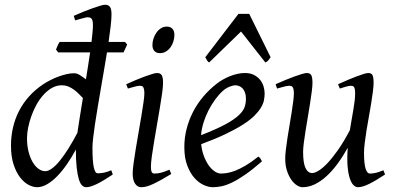

<svg xmlns="http://www.w3.org/2000/svg" viewBox="-20 -762 1651 802"><path d="M303.2 -207Q307.6 -236.3 313.5 -273.7Q319.3 -311 326.2 -352.5Q317.9 -361.3 308.3 -370.8Q298.8 -380.4 287.8 -388.2Q276.9 -396 264.6 -400.9Q252.4 -405.8 238.8 -405.8Q216.3 -405.8 197 -394.8Q177.7 -383.8 161.4 -365.7Q145 -347.7 132.3 -324.5Q119.6 -301.3 110.8 -276.6Q102.1 -252 97.4 -228Q92.8 -204.1 92.8 -185.1Q92.8 -153.3 99.4 -127.9Q106 -102.5 116.7 -84.5Q127.4 -66.4 141.1 -56.6Q154.8 -46.9 168.9 -46.9Q182.1 -46.9 198.2 -59.1Q214.4 -71.3 231.7 -93Q249 -114.7 267.3 -144Q285.6 -173.3 303.2 -207ZM451.2 -33.2Q409.7 -5.4 383.1 7.3Q356.4 20 339.8 20Q330.6 20 322.8 12.5Q314.9 4.9 309.3 -13.4Q303.7 -31.7 300.3 -62Q296.9 -92.3 296.9 -137.2Q280.3 -106.4 261 -78.1Q241.7 -49.8 220.7 -27.8Q199.7 -5.9 177.7 7.1Q155.8 20 134.8 20Q118.2 20 99.1 10Q80.1 0 63.7 -21.2Q47.4 -42.5 36.6 -75.4Q25.9 -108.4 25.9 -153.8Q25.9 -192.4 34.2 -228.8Q42.5 -265.1 59.3 -298.1Q76.2 -331.1 101.8 -359.6Q127.4 -388.2 162.1 -411.1Q175.8 -419.9 191.7 -428Q207.5 -436 224.1 -442.1Q240.7 -448.2 257.3 -452.1Q273.9 -456.1 289.1 -456.1Q301.3 -456.1 313.7 -448.2Q326.2 -440.4 338.9 -430.7Q343.8 -460 348.1 -488.3Q352.5 -516.6 356.4 -543H223.1L213.9 -555.2Q216.8 -562.5 220.7 -571.3Q224.6 -580.1 229 -586.9H362.3Q364.7 -608.9 366.5 -627Q368.2 -645 368.2 -657.2Q368.2 -668.5 366.5 -675Q364.7 -681.6 361.6 -684.8Q358.4 -688 354.5 -689Q350.6 -689.9 346.2 -689.9Q341.8 -689.9 333.3 -687.7Q324.7 -685.5 315.9 -683.1Q305.7 -680.2 293.9 -676.8L288.1 -695.8Q308.6 -705.1 329.3 -713.4Q350.1 -721.7 367.9 -728Q385.7 -734.4 399.4 -738.3Q413.1 -742.2 418.9 -742.2Q432.6 -742.2 439.2 -733.4Q445.8 -724.6 445.8 -702.1Q445.8 -683.6 442.4 -653.6Q439 -623.5 433.6 -586.9H502L511.2 -576.2L496.1 -543H426.8Q420.9 -506.3 414.1 -466.8Q407.2 -427.2 400.6 -388.2Q394 -349.1 387.7 -312Q381.3 -274.9 376.7 -242.9Q372.1 -210.9 369.1 -186Q366.2 -161.1 366.2 -146Q366.2 -89.4 371.6 -63.7Q377 -38.1 388.2 -38.1Q400.9 -38.1 414.3 -40.8Q427.7 -43.5 444.8 -50.8Z M695.3 -35.2Q672.4 -21.5 654.1 -11.2Q635.7 -1 620.6 6.1Q605.5 13.2 593.3 16.6Q581.1 20 570.3 20Q553.7 20 543.9 4.6Q534.2 -10.7 534.2 -37.1Q534.2 -51.8 537.8 -78.9Q541.5 -106 546.9 -138.9Q552.2 -171.9 558.6 -207.8Q564.9 -243.7 570.3 -276.1Q575.7 -308.6 579.3 -333.7Q583 -358.9 583 -371.1Q583 -382.3 581.5 -388.9Q580.1 -395.5 577.6 -398.7Q575.2 -401.9 571.3 -402.8Q567.4 -403.8 563 -403.8Q559.1 -403.8 551 -402.1Q543 -400.4 534.7 -397.9Q525.4 -395.5 514.2 -392.1L507.3 -410.2Q527.8 -419.4 548.1 -428Q568.4 -436.5 585.9 -442.9Q603.5 -449.2 616.7 -453.1Q629.9 -457 636.2 -457Q649.9 -457 655.5 -447.8Q661.1 -438.5 661.1 -416Q661.1 -401.9 657.5 -374.3Q653.8 -346.7 647.9 -312.5Q642.1 -278.3 635.7 -241Q629.4 -203.6 623.5 -169.4Q617.7 -135.3 614 -107.7Q610.4 -80.1 610.4 -65.9Q610.4 -50.8 613.5 -43.9Q616.7 -37.1 625 -37.1Q640.1 -37.1 654.1 -41Q668 -44.9 688 -53.2ZM708.5 -616.2Q708.5 -602.5 704.3 -589.1Q700.2 -575.7 692.4 -564.7Q684.6 -553.7 673.3 -546.9Q662.1 -540 648.4 -540Q633.3 -540 625 -548.8Q616.7 -557.6 616.7 -574.2Q616.7 -587.4 621.1 -600.8Q625.5 -614.3 633.3 -625.5Q641.1 -636.7 652.1 -643.8Q663.1 -650.9 676.8 -650.9Q691.9 -650.9 700.2 -641.8Q708.5 -632.8 708.5 -616.2Z M910.2 -381.8Q894 -367.2 878.7 -346.2Q863.3 -325.2 850.8 -300.8Q838.4 -276.4 830.1 -249.8Q821.8 -223.1 819.8 -197.3Q883.8 -222.2 921.1 -242.4Q958.5 -262.7 977.5 -280.8Q996.6 -298.8 1002 -315.4Q1007.3 -332 1007.3 -349.1Q1007.3 -364.3 1003.4 -375.2Q999.5 -386.2 993.2 -392.8Q986.8 -399.4 978.8 -402.6Q970.7 -405.8 962.4 -405.8Q954.6 -405.8 939.5 -400.1Q924.3 -394.5 910.2 -381.8ZM1085.4 -371.1Q1085.4 -357.4 1082.3 -342.3Q1079.1 -327.1 1069.1 -311Q1059.1 -294.9 1041.3 -277.3Q1023.4 -259.8 993.9 -241Q964.4 -222.2 921.9 -201.9Q879.4 -181.6 820.3 -159.7Q823.2 -132.3 831.8 -109.9Q840.3 -87.4 851.8 -71.3Q863.3 -55.2 876.7 -46.1Q890.1 -37.1 903.3 -37.1Q913.6 -37.1 928.2 -39.3Q942.9 -41.5 962.2 -48.8Q981.4 -56.2 1005.6 -70.3Q1029.8 -84.5 1059.1 -107.9Q1064.5 -105 1068.6 -98.4Q1072.8 -91.8 1074.2 -87.9Q1034.2 -53.2 1003.4 -32Q972.7 -10.7 948.5 0.7Q924.3 12.2 905 16.1Q885.7 20 868.2 20Q852.1 20 831.5 11Q811 2 793 -17.8Q774.9 -37.6 762.5 -69.6Q750 -101.6 750 -147.9Q750 -186 759.3 -222.9Q768.6 -259.8 785.9 -293.7Q803.2 -327.6 828.6 -357.9Q854 -388.2 886.2 -413.1Q897.5 -421.9 911.6 -429.9Q925.8 -438 941.2 -444.1Q956.5 -450.2 972.4 -453.6Q988.3 -457 1003.4 -457Q1024.4 -457 1039.8 -449.5Q1055.2 -441.9 1065.4 -429.7Q1075.7 -417.5 1080.6 -402.1Q1085.4 -386.7 1085.4 -371.1ZM1110.4 -522.9Q1103.5 -513.2 1099.9 -508.8Q1096.2 -504.4 1088.4 -501L986.8 -630.4L853.5 -501Q849.1 -503.9 845.7 -508.5Q842.3 -513.2 837.4 -522.9L976.1 -704.1H1021Z M1588.4 -33.2Q1548.8 -6.8 1521.2 6.6Q1493.7 20 1475.1 20Q1465.8 20 1456.8 11.5Q1447.8 2.9 1441.2 -16.6Q1434.6 -36.1 1431.9 -67.6Q1429.2 -99.1 1432.6 -145Q1412.6 -108.9 1390.4 -78.6Q1368.2 -48.3 1344.2 -26.4Q1320.3 -4.4 1294.9 7.8Q1269.5 20 1243.2 20Q1233.4 20 1220.9 12.5Q1208.5 4.9 1197.5 -10.3Q1186.5 -25.4 1179 -47.9Q1171.4 -70.3 1171.4 -100.1Q1171.4 -114.7 1174.1 -137.2Q1176.8 -159.7 1180.7 -185.5Q1184.6 -211.4 1189.5 -239.3Q1194.3 -267.1 1198.2 -292.5Q1202.1 -317.9 1204.8 -338.4Q1207.5 -358.9 1207.5 -371.1Q1207.5 -382.3 1206.1 -388.9Q1204.6 -395.5 1201.9 -398.7Q1199.2 -401.9 1195.6 -402.8Q1191.9 -403.8 1187.5 -403.8Q1183.1 -403.8 1174.8 -402.1Q1166.5 -400.4 1158.2 -397.9Q1148.4 -395.5 1137.2 -392.1L1131.3 -410.2Q1151.9 -419.4 1172.6 -428Q1193.4 -436.5 1210.9 -442.9Q1228.5 -449.2 1241.9 -453.1Q1255.4 -457 1261.2 -457Q1275.4 -457 1280.3 -447.8Q1285.2 -438.5 1285.2 -416Q1285.2 -401.9 1282.2 -378.9Q1279.3 -356 1274.9 -328.6Q1270.5 -301.3 1265.6 -272Q1260.7 -242.7 1256.3 -215.3Q1252 -188 1249 -165Q1246.1 -142.1 1246.1 -127.9Q1246.1 -81.1 1256.1 -60.1Q1266.1 -39.1 1284.2 -39.1Q1293.9 -39.1 1310.1 -48.6Q1326.2 -58.1 1346.7 -79.3Q1367.2 -100.6 1391.4 -134.8Q1415.5 -168.9 1441.4 -218.3Q1444.8 -239.3 1448.5 -260.5Q1452.1 -281.7 1455.6 -301.5Q1459 -321.3 1461.2 -339.1Q1463.4 -356.9 1463.4 -371.1Q1463.4 -382.3 1462.2 -388.9Q1460.9 -395.5 1458.5 -398.7Q1456.1 -401.9 1452.9 -402.8Q1449.7 -403.8 1445.3 -403.8Q1440.9 -403.8 1433.3 -402.1Q1425.8 -400.4 1418 -397.9Q1409.2 -395.5 1399.4 -392.1L1392.1 -410.2Q1412.6 -419.4 1432.6 -428Q1452.6 -436.5 1469.5 -442.9Q1486.3 -449.2 1499 -453.1Q1511.7 -457 1518.1 -457Q1531.7 -457 1536.1 -447.8Q1540.5 -438.5 1540.5 -416Q1540.5 -401.9 1537.6 -379.2Q1534.7 -356.4 1530.3 -329.3Q1525.9 -302.2 1520.5 -272.7Q1515.1 -243.2 1510.7 -215.6Q1506.3 -188 1503.4 -164.1Q1500.5 -140.1 1500.5 -124Q1500.5 -79.6 1506.8 -58.3Q1513.2 -37.1 1525.4 -37.1Q1538.1 -37.1 1551 -40.3Q1564 -43.5 1581.5 -50.8Z"/></svg>

Font: Gentium Plus Viet
Style: Italic
Weight: 400
Italic angle: -8°
Designer: J. Victor Gaultney, Annie Olsen, Iska Routamaa, Becca Hirsbrunner
Foundry: SIL International
Version: Version 5.000